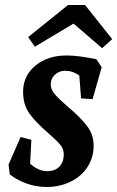

<svg xmlns="http://www.w3.org/2000/svg" viewBox="-20 -732 467 765"><path d="M19 -37 14 -76 62 -186 105 -175 100 -80Q133 -50 168 -50Q198 -50 216 -67.5Q234 -85 234 -118Q234 -139 219.5 -156Q205 -173 172 -202Q124 -243 98 -278.5Q72 -314 72 -366Q72 -430 121 -470.5Q170 -511 246 -511Q291 -511 364 -496L385 -464L349 -337L303 -340L296 -431Q270 -450 239 -450Q216 -450 199 -434.5Q182 -419 182 -395Q182 -376 198.5 -356.5Q215 -337 250 -307Q300 -265 326.5 -230.5Q353 -196 353 -152Q353 -104 328.5 -66.5Q304 -29 261 -8Q218 13 166 13Q126 13 88 0Q50 -13 19 -37ZM92 -584 251 -712H319L427 -576L387 -540L273 -638L119 -546Z"/></svg>

Font: Andada Pro
Style: Bold Italic
Weight: 700
Italic angle: -7°
Designer: Carolina Giovagnoli
Foundry: Huerta Tipografica
Version: Version 3.005; ttfautohint (v1.8.4)